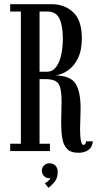

<svg xmlns="http://www.w3.org/2000/svg" viewBox="-20 -720 469 915"><path d="M354.5 8Q316.5 8 299 -11Q281.5 -30 276.5 -62.8Q271.5 -95.5 271.5 -137Q271.5 -162.5 272.5 -187.8Q273.5 -213 273.5 -232.5Q273.5 -277.5 267.2 -301.2Q261 -325 244 -334Q227 -343 194.5 -343H168.5V-35H218V0H28.5V-35H79.5V-665H28.5V-700H226Q287.5 -700 328.8 -661.8Q370 -623.5 370 -537.5Q370 -479.5 351.2 -441.8Q332.5 -404 303.5 -384.2Q274.5 -364.5 244.5 -361Q317 -358.5 340.5 -320.8Q364 -283 364 -204.5Q364 -178.5 362.8 -152.2Q361.5 -126 361.5 -103Q361.5 -87.5 362.8 -70.5Q364 -53.5 367.5 -41.5Q371 -29.5 378.5 -29.5Q383.5 -29.5 386.8 -34.8Q390 -40 390 -46.5H422.5Q419.5 -18 401 -5Q382.5 8 354.5 8ZM168.5 -378H203Q229.5 -378 246.2 -399.2Q263 -420.5 271.2 -456.2Q279.5 -492 279.5 -535.5Q279.5 -596.5 263.5 -630.8Q247.5 -665 206.5 -665H168.5ZM211.5 175 193.5 153.5Q198 151.5 208.2 143.5Q218.5 135.5 220.5 128Q219.5 129.5 215 129.5Q200 129.5 189.8 119Q179.5 108.5 179.5 93.5Q179.5 78.5 190 68.2Q200.5 58 215.5 58Q232.5 58 243.8 69Q255 80 255 100Q255 129.5 239.2 147.8Q223.5 166 211.5 175Z"/></svg>

Font: Imbue 10pt Medium
Style: Regular
Weight: 500
Designer: Tyler Finck
Foundry: Etcetera Type Company
Version: Version 1.102; ttfautohint (v1.8.3)